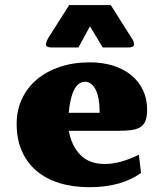

<svg xmlns="http://www.w3.org/2000/svg" viewBox="-20 -741 653 771"><path d="M188.5 -550.3Q164.6 -550.3 164.6 -562Q164.6 -568.8 168 -576.7Q171.4 -584.5 173.8 -588.4L257.8 -720.7H424.8L500 -601.6Q506.8 -591.3 512.5 -582Q518.1 -572.8 518.1 -562Q518.1 -550.3 493.7 -550.3H392.6L341.3 -635.3L294.9 -550.3ZM379.9 -288.1V-296.9Q379.9 -321.8 376 -343Q372.1 -364.3 364.7 -379.6Q357.4 -395 346.4 -403.8Q335.4 -412.6 321.8 -412.6Q267.6 -412.6 255.9 -288.1ZM400.9 -82.5Q461.9 -82.5 537.6 -119.6L546.4 -46.4Q466.3 10.7 339.4 10.7Q272 10.7 218 -6.1Q164.1 -22.9 126 -55.4Q87.9 -87.9 67.4 -135.3Q46.9 -182.6 46.9 -243.7Q46.9 -297.9 67.9 -343.3Q88.9 -388.7 127.4 -421.4Q166 -454.1 220.2 -472.4Q274.4 -490.7 341.3 -490.7Q391.6 -490.7 433.6 -477.5Q475.6 -464.4 506.1 -439.9Q536.6 -415.5 553.7 -380.1Q570.8 -344.7 570.8 -300.3Q570.8 -273.9 564.7 -257.3Q558.6 -240.7 544.9 -231.4Q531.2 -222.2 510 -219Q488.8 -215.8 458 -215.8H256.3Q267.6 -154.3 303.2 -118.4Q338.9 -82.5 400.9 -82.5Z"/></svg>

Font: Tienne Black
Style: Regular
Weight: 900
Designer: vernon adams
Foundry: vernon adams
Version: Version 001.001